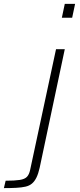

<svg xmlns="http://www.w3.org/2000/svg" viewBox="-121 -763 412 987"><path d="M197 -672 212 -743H265L250 -672ZM-101 204 -92 166Q-45 166 -19.5 162Q6 158 17.5 146Q29 134 34 110L167 -510H212L83 99Q76 130 66.5 149.5Q57 169 43.5 180.5Q30 192 10 196.5Q-10 201 -37 202.5Q-64 204 -101 204Z"/></svg>

Font: Saira Expanded ExtraLight
Style: Italic
Weight: 250
Width: 7
Italic angle: -12°
Designer: Hector Gatti with collaboration of the Omnibus-Type team
Foundry: Omnibus-Type
Version: Version 1.101